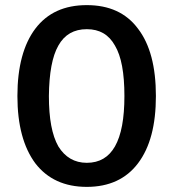

<svg xmlns="http://www.w3.org/2000/svg" viewBox="-20 -725 676 750"><path d="M519 -613C473 -675 406 -705 319 -705C232 -705 165 -675 118 -613C72 -552 48 -464 48 -350C48 -236 72 -149 118 -87C165 -26 232 5 319 5C406 5 473 -26 519 -87C566 -149 589 -236 589 -350C589 -464 566 -552 519 -613ZM208 -547C232 -590 269 -611 319 -611C369 -611 405 -590 429 -547C454 -505 466 -440 466 -350C466 -262 454 -197 429 -153C405 -111 369 -89 319 -89C271 -89 234 -111 208 -153C183 -197 171 -262 171 -350C172 -440 184 -505 208 -547Z"/></svg>

Font: Argentum Sans
Style: Regular
Weight: 400
Designer: Julieta Ulanovsky
Foundry: Julieta Ulanovsky
Version: Version 5.001;March 29, 2019;FontCreator 11.5.0.2425 64-bit